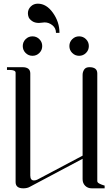

<svg xmlns="http://www.w3.org/2000/svg" viewBox="-20 -1026 612 1046"><path d="M285 -847Q285 -873 265.5 -888.5Q246 -904 223 -904Q219 -904 208 -902.5Q197 -901 192 -901Q169 -901 154.5 -911.5Q140 -922 136 -932.5Q132 -943 132 -954Q132 -975 147.5 -990.5Q163 -1006 186 -1006Q233 -1006 268.5 -956Q304 -906 304 -847ZM373.5 -812.5Q389 -828 411 -828Q433 -828 448.5 -812.5Q464 -797 464 -775Q464 -753 448.5 -737.5Q433 -722 411 -722Q389 -722 373.5 -737.5Q358 -753 358 -775Q358 -797 373.5 -812.5ZM119.5 -812.5Q135 -828 157 -828Q179 -828 194.5 -812.5Q210 -797 210 -775Q210 -753 194.5 -737.5Q179 -722 157 -722Q135 -722 119.5 -737.5Q104 -753 104 -775Q104 -797 119.5 -812.5ZM65 -630Q65 -645 31 -645H18V-660H102Q145 -660 145 -626V-70Q145 -43 165 -43Q177 -43 192 -52L430 -178V-618Q430 -634 438.5 -647Q447 -660 467 -660Q510 -660 510 -626V-40Q510 -36 512.5 -32.5Q515 -29 521 -26Q527 -23 530.5 -21.5Q534 -20 541.5 -17.5Q549 -15 550 -15V0H480Q458 0 444 -14Q430 -28 430 -50V-161L144 -9Q129 0 107 0Q65 0 65 -34Z"/></svg>

Font: kawoszeh
Style: Medium
Weight: 500
Version: Version 000.030